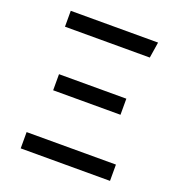

<svg xmlns="http://www.w3.org/2000/svg" viewBox="-125 -795 850 903"><g transform="rotate(20 300.0 -344.0)"><path d="M523.5 -81.5V0H76.5V-81.5ZM463.5 -389.5V-309H126.5V-389.5ZM513.5 -688.5 501 -609H76.5V-688.5Z"/></g></svg>

Font: Fast_Mono
Style: Regular
Weight: 400
Monospace: yes
Designer: Carrois Corporate, Edenspiekermann AG, Nikita Prokopov
Foundry: Carrois Corporate, Edenspiekermann AG, Nikita Prokopov
Version: Version 5.002